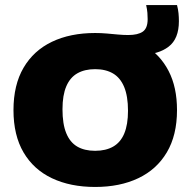

<svg xmlns="http://www.w3.org/2000/svg" viewBox="-20 -734 756 762"><path d="M357.5 8Q259.5 8 186.5 -26.5Q113.5 -61 73.5 -129Q33.5 -197 33.5 -297Q33.5 -397 73.5 -465.2Q113.5 -533.5 186.2 -568.2Q259 -603 357.5 -603Q381 -603 403.8 -601Q426.5 -599 448 -597Q469.5 -595 489 -595Q527.5 -595 546.8 -608.5Q566 -622 566 -658Q566 -669.5 565 -683Q564 -696.5 560 -714H682.5Q687 -697 688.5 -681.2Q690 -665.5 690 -650Q690 -580 649.2 -548.8Q608.5 -517.5 542 -517.5L555.5 -553Q616 -516.5 649.2 -452.2Q682.5 -388 682.5 -297Q682.5 -197.5 642.2 -129.5Q602 -61.5 529 -26.8Q456 8 357.5 8ZM357.5 -135.5Q400 -135.5 429.2 -152.2Q458.5 -169 473.2 -204.2Q488 -239.5 488 -294.5Q488 -352 472.8 -388.8Q457.5 -425.5 428.5 -442.5Q399.5 -459.5 357.5 -459.5Q316 -459.5 287 -443Q258 -426.5 243 -391.2Q228 -356 228 -300.5Q228 -242 242.8 -205.8Q257.5 -169.5 286.2 -152.5Q315 -135.5 357.5 -135.5Z"/></svg>

Font: Encode Sans SC Condensed Thin ExtraBold
Style: Regular
Weight: 800
Version: Version 3.002